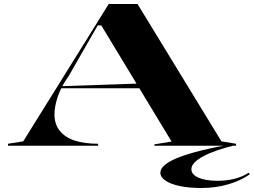

<svg xmlns="http://www.w3.org/2000/svg" viewBox="-20 -728 1268 959"><path d="M20 0V-10L96 -22L523 -708H667L1086 -22L1159 -10V0H751V-7L837 -21L486 -601H468L323 -348Q286 -297 269 -246.5Q252 -196 252 -157Q252 -107 279 -74Q306 -41 354.5 -25.5Q403 -10 470 -10V0ZM271 -287V-297L681 -311V-287ZM1159 -4Q1051 22 993.5 53.5Q936 85 936 117Q936 144 971.5 159.5Q1007 175 1067 175Q1112 175 1151.5 165Q1191 155 1222 135L1228 142Q1184 174 1120.5 192.5Q1057 211 985 211Q925 211 879 201.5Q833 192 807 174.5Q781 157 781 135Q781 94 873 58Q965 22 1149 -10Z"/></svg>

Font: Kalnia Expanded Medium
Style: Regular
Weight: 500
Width: 7
Designer: Frida Medrano
Foundry: Frida Medrano
Version: Version 1.105